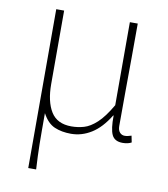

<svg xmlns="http://www.w3.org/2000/svg" viewBox="-82 -596 755 863"><g transform="rotate(10 296.0 -164.5)"><path d="M105 198V-527H141V-192Q141 -112 169.5 -66Q198 -20 263 -20Q292 -20 320 -28Q348 -36 378 -63.5Q408 -91 441 -148V-527H477Q477 -448 476.5 -370.5Q476 -293 475.5 -215.5Q475 -138 475 -59Q475 -40 484 -30Q493 -20 506 -20Q514 -20 520.5 -21.5Q527 -23 537 -26L543 4Q536 8 526 10.5Q516 13 503 13Q466 13 453.5 -13.5Q441 -40 442 -101H440Q404 -42 360 -14.5Q316 13 267 13Q224 13 191.5 -1Q159 -15 136 -58Q136 -12 136 21.5Q136 55 136.5 82.5Q137 110 138 137Q139 164 141 198Z"/></g></svg>

Font: Noto Sans SC Thin
Style: Regular
Weight: 100
Designer: Ryoko NISHIZUKA 西塚涼子 (kana, bopomofo & ideographs); Paul D. Hunt (Latin, Greek & Cyrillic); Sandoll Communications 산돌커뮤니
Foundry: Adobe
Version: Version 2.004-H2;hotconv 1.0.118;makeotfexe 2.5.65603